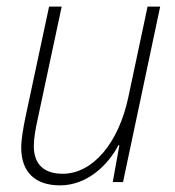

<svg xmlns="http://www.w3.org/2000/svg" viewBox="-20 -549 529 579"><path d="M161 10C244 10 307 -53 337 -111H340L320 0H351L463 -529H425L367 -256C338 -118 260 -25 169 -25C114 -25 82 -52 82 -109C82 -132 87 -159 93 -187L166 -529H128L56 -192C50 -162 44 -128 44 -104C44 -29 87 10 161 10Z"/></svg>

Font: Noto Sans SemiCondensed ExtraLight
Style: Italic
Weight: 200
Width: 4
Italic angle: -12°
Designer: Monotype Design Team
Foundry: Monotype Imaging Inc.
Version: Version 2.013